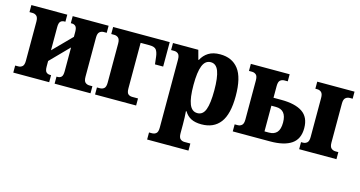

<svg xmlns="http://www.w3.org/2000/svg" viewBox="-81 -894 2763 1472"><g transform="rotate(15 1301.0 -158.0)"><path d="M18 0V-56H42Q61 -56 74.5 -67.5Q88 -79 88 -113V-423Q88 -456 74.5 -468Q61 -480 42 -480H18V-536H303V-480H294Q276 -480 264.5 -468.5Q253 -457 253 -424V-240L396 -385V-424Q396 -457 384.5 -468.5Q373 -480 356 -480H346V-536H631V-480H607Q588 -480 574.5 -468Q561 -456 561 -423V-113Q561 -79 574.5 -67.5Q588 -56 607 -56H631V0H346V-56H356Q373 -56 384.5 -67Q396 -78 396 -112V-301L253 -155V-112Q253 -78 264.5 -67Q276 -56 294 -56H303V0Z M667 0V-56H691Q710 -56 723.5 -67.5Q737 -79 737 -113V-423Q737 -456 723.5 -468Q710 -480 691 -480H667V-536H1116V-342H1051L1044 -401Q1040 -435 1027 -454Q1014 -473 972 -473H902V-112Q902 -78 914.5 -67Q927 -56 947 -56H993V0Z M1142 230V174H1166Q1185 174 1198.5 162.5Q1212 151 1212 117V-423Q1212 -456 1199 -468Q1186 -480 1166 -480H1142V-536H1343L1363 -462H1367Q1387 -501 1423 -523.5Q1459 -546 1515 -546Q1610 -546 1661 -480Q1712 -414 1712 -267Q1712 -123 1661 -56.5Q1610 10 1513 10Q1463 10 1430.5 -6.5Q1398 -23 1378 -57H1373Q1375 -36 1376 -7.5Q1377 21 1377 46V117Q1377 151 1390.5 162.5Q1404 174 1423 174H1470V230ZM1461 -65Q1505 -65 1523.5 -114.5Q1542 -164 1542 -267Q1542 -369 1523 -419Q1504 -469 1461 -469Q1417 -469 1397 -419Q1377 -369 1377 -267Q1377 -164 1397 -114.5Q1417 -65 1461 -65Z M2287 0V-56H2302Q2321 -56 2334.5 -68Q2348 -80 2348 -113V-423Q2348 -456 2334.5 -468Q2321 -480 2302 -480H2287V-536H2583V-480H2561Q2541 -480 2527 -468Q2513 -456 2513 -423V-113Q2513 -80 2527 -68Q2541 -56 2561 -56H2583V0ZM1760 0V-56H1784Q1803 -56 1816.5 -68Q1830 -80 1830 -113V-423Q1830 -457 1816.5 -468.5Q1803 -480 1784 -480H1760V-536H2068V-480H2041Q2022 -480 2008.5 -468.5Q1995 -457 1995 -423V-330H2057Q2167 -330 2225 -291Q2283 -252 2283 -165Q2283 -79 2225 -39.5Q2167 0 2057 0ZM1995 -63H2030Q2072 -63 2093.5 -87.5Q2115 -112 2115 -165Q2115 -267 2030 -267H1995Z"/></g></svg>

Font: Noto Serif SemiCondensed ExtraBold
Style: Regular
Weight: 800
Width: 4
Designer: Monotype Design Team
Foundry: Monotype Imaging Inc.
Version: Version 2.015